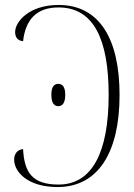

<svg xmlns="http://www.w3.org/2000/svg" viewBox="-20 -744 542 774"><path d="M212 10C376 10 462 -130 462 -361C462 -584 383 -724 216 -724C98 -724 41 -657 41 -615C41 -594 51 -580 73 -578C83 -664 126 -714 216 -714C359 -714 418 -583 418 -361C418 -131 352 0 216 0C109 0 78 -50 73 -143C52 -141 37 -126 37 -100C37 -54 88 10 212 10ZM215 -316C231 -316 243 -328 243 -362C243 -395 231 -406 215 -406C199 -406 187 -395 187 -362C187 -328 199 -316 215 -316Z"/></svg>

Font: Noto Serif Display SemiCondensed ExtraLight
Style: Regular
Weight: 200
Width: 4
Designer: Monotype Design Team
Foundry: Monotype Imaging Inc.
Version: Version 2.009